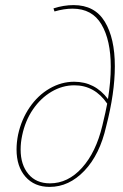

<svg xmlns="http://www.w3.org/2000/svg" viewBox="-20 -731 482 754"><path d="M431 -471Q431 -366 397 -235Q372 -124 311.5 -60.5Q251 3 175 3Q115 3 80 -37Q45 -77 45 -144Q45 -172 51 -202Q64 -262 96.5 -309.5Q129 -357 175 -383.5Q221 -410 271 -410Q353 -410 404 -342Q415 -411 415 -469Q415 -573 378.5 -635Q342 -697 265 -697Q232 -697 194 -686L190 -698Q230 -711 269 -711Q352 -711 391.5 -646Q431 -581 431 -471ZM401 -324Q352 -396 272 -396Q225 -396 182.5 -371Q140 -346 109.5 -301.5Q79 -257 67 -199Q61 -171 61 -144Q61 -84 91.5 -47.5Q122 -11 176 -11Q247 -11 302 -72Q357 -133 382 -238Q396 -296 401 -324Z"/></svg>

Font: Ysabeau Thin
Style: Italic
Weight: 200
Italic angle: -12°
Designer: Christian Thalmann (Catharsis Fonts)
Version: Version 0.003